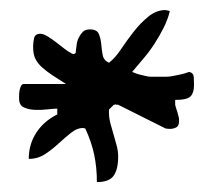

<svg xmlns="http://www.w3.org/2000/svg" viewBox="-20 -783 420 388"><path d="M152.3 -523.4Q151.4 -523.4 149.9 -523.9Q148.4 -524.4 147.5 -524.4Q135.7 -524.4 123.5 -514.6Q111.3 -504.9 98.6 -493.2Q85.9 -481.4 71.3 -471.7Q56.6 -461.9 38.1 -461.9Q38.1 -491.2 53.2 -514.6Q68.4 -538.1 95.7 -551.8V-563.5Q88.9 -563.5 76.2 -562Q63.5 -560.5 50.8 -561Q38.1 -561.5 28.3 -565.9Q18.6 -570.3 18.6 -584V-589.8Q18.6 -594.7 19.5 -600.1Q20.5 -605.5 22.5 -609.4Q24.4 -613.3 28.3 -613.3H113.3L85.9 -630.9Q74.2 -638.7 64.9 -647Q55.7 -655.3 51.3 -664.6Q46.9 -673.8 46.9 -688.5Q46.9 -696.3 48.8 -705.6Q50.8 -714.8 61.5 -714.8Q67.4 -714.8 76.2 -709.5Q85 -704.1 93.8 -697.3Q102.5 -690.4 110.8 -684.1Q119.1 -677.7 124 -675.8Q124 -674.8 125 -674.8Q127 -673.8 128.9 -673.8Q129.9 -673.8 131.3 -674.8Q132.8 -675.8 132.8 -675.8Q133.8 -683.6 134.8 -691.9Q135.7 -700.2 139.2 -707Q142.6 -713.9 147.5 -718.8Q152.3 -723.6 162.1 -723.6Q175.8 -723.6 179.7 -714.4Q183.6 -705.1 184.6 -693.8Q185.5 -682.6 187.5 -671.9Q189.5 -661.1 200.2 -656.2Q212.9 -666 224.6 -683.6Q236.3 -701.2 250 -718.8Q263.7 -736.3 279.8 -749.5Q295.9 -762.7 314.5 -762.7Q315.4 -762.7 318.8 -761.7Q322.3 -760.7 323.2 -760.7Q319.3 -744.1 311 -727.5Q302.7 -710.9 292 -694.3Q281.2 -677.7 269 -663.6Q256.8 -649.4 247.1 -637.7Q255.9 -633.8 262.2 -632.3Q268.6 -630.9 274.4 -629.4Q280.3 -627.9 286.1 -627.9Q292 -627.9 299.8 -627.9Q307.6 -627.9 314.9 -627.9Q322.3 -627.9 329.1 -629.4Q335.9 -630.9 343.8 -632.3Q351.6 -633.8 362.3 -637.7Q371.1 -635.7 371.6 -627Q372.1 -618.2 372.1 -611.3Q372.1 -595.7 365.2 -588.4Q358.4 -581.1 334 -581.1V-571.3Q334 -570.3 335.4 -565.9Q336.9 -561.5 338.4 -556.6Q339.8 -551.8 340.8 -547.9Q341.8 -543.9 341.8 -542V-538.1Q341.8 -528.3 335.9 -525.4Q330.1 -522.5 323.2 -522.5Q321.3 -522.5 317.9 -522.9Q314.5 -523.4 314.5 -523.4L218.8 -571.3H214.8L213.9 -572.3Q212.9 -572.3 212.9 -571.8Q212.9 -571.3 211.9 -571.3H210L205.1 -566.4Q201.2 -562.5 200.2 -561.5V-555.7Q200.2 -544.9 203.1 -533.7Q206.1 -522.5 209.5 -511.2Q212.9 -500 215.8 -488.8Q218.8 -477.5 218.8 -466.8Q218.8 -440.4 209.5 -427.7Q200.2 -415 175.8 -415Q175.8 -444.3 170.4 -470.2Q165 -496.1 152.3 -523.4Z"/></svg>

Font: Swanky and Moo Moo Cyrillic
Style: Regular
Weight: 400
Designer: Kimberly Geswein; Denis Ignatov
Foundry: Kimberly Geswein; Denis Ignatov
Version: Version 1.003 June 27, 2018